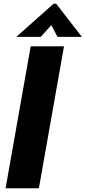

<svg xmlns="http://www.w3.org/2000/svg" viewBox="-20 -1012 460 1032"><path d="M189 0H10L145 -763H324ZM199 -814H68L268 -992H282L420 -814H289L256 -877Z"/></svg>

Font: Open Sauce One Black Italic
Style: Regular
Weight: 900
Italic angle: -10°
Designer: Alfredo Marco Pradil
Foundry: Creative Sauce Fz LLC
Version: Version 1.477